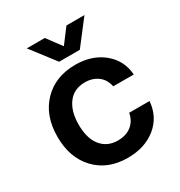

<svg xmlns="http://www.w3.org/2000/svg" viewBox="-176 -860 925 989"><g transform="rotate(-30 286.0 -365.5)"><path d="M298 9Q180 9 108.5 -66Q37 -141 37 -266Q37 -391 109.5 -466.5Q182 -542 302 -542Q401 -542 466.5 -488Q532 -434 538 -348H416Q407 -392 375.5 -415.5Q344 -439 299 -439Q234 -439 198.5 -392Q163 -345 163 -266Q163 -183 199.5 -138.5Q236 -94 298 -94Q348 -94 379.5 -119.5Q411 -145 419 -189H540Q533 -99 466.5 -45Q400 9 298 9ZM238 -597 128 -740H235L299 -654L364 -740H471L361 -597Z"/></g></svg>

Font: Mona Sans SemiBold
Style: Regular
Weight: 600
Designer: Deni Anggara
Foundry: GitHub
Version: Version 2.000;Glyphs 3.2.3 (3260)